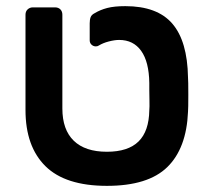

<svg xmlns="http://www.w3.org/2000/svg" viewBox="-20 -595 681 625"><path d="M128 -54C171.3 -11.3 238 10 328 10C417.3 10 482.8 -10.3 524.5 -51C566.2 -91.7 588.7 -151.7 592 -231C592.7 -237.7 593 -256.3 593 -287C593 -317.7 592.7 -336.3 592 -343C590.7 -421.7 573.7 -480 541 -518C508.3 -556 457.3 -575 388 -575C364 -575 344.3 -573 329 -569C313.7 -565 300 -559.3 288 -552C281.3 -548.7 277 -544.3 275 -539C273 -533.7 272 -527 272 -519V-464C272 -458 274 -453.2 278 -449.5C282 -445.8 286.7 -444 292 -444C296 -444 299.3 -445 302 -447C310.7 -452.3 321.3 -456.7 334 -460C346.7 -463.3 358 -465 368 -465C398.7 -465 422.5 -453.2 439.5 -429.5C456.5 -405.8 465.3 -371 466 -325V-302C466 -294 466.2 -282.7 466.5 -268C466.8 -253.3 466.7 -242.7 466 -236C465.3 -190.7 453.7 -156.8 431 -134.5C408.3 -112.2 374 -101 328 -101C280.7 -101 244.7 -113 220 -137C195.3 -161 183 -196 183 -242V-547C183 -554.3 180.8 -560.2 176.5 -564.5C172.2 -568.8 166.3 -571 159 -571H87C80.3 -571 74.7 -568.8 70 -564.5C65.3 -560.2 63 -554.3 63 -547V-237C63 -157.7 84.7 -96.7 128 -54Z"/></svg>

Font: Rubik
Style: Regular
Weight: 500
Designer: Hubert & Fischer
Foundry: Hubert & Fischer
Version: Version 1.100